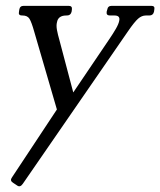

<svg xmlns="http://www.w3.org/2000/svg" viewBox="-20 -460 549 657"><path d="M185 -50 97 -352Q88 -384 81 -395.5Q74 -407 57 -407H55Q42 -407 45 -420L46 -427Q48 -440 61 -440H215Q228 -440 226 -427L225 -420Q222 -407 209 -407H207Q179 -407 175 -384Q172 -373 175 -357Q178 -341 183 -324L238 -116ZM214 -119 354 -326Q367 -345 376.5 -361.5Q386 -378 388 -389Q392 -407 372 -407H356Q343 -407 345 -420L347 -427Q349 -440 362 -440H498Q511 -440 508 -427L507 -420Q504 -407 491 -407H479Q465 -407 452.5 -396Q440 -385 418 -353L58 169Q49 182 39 175L24 165Q13 158 21 147L189 -107Z"/></svg>

Font: Young Serif Light
Style: Italic
Weight: 300
Italic angle: -10.979°
Designer: Bastien Sozeau
Foundry: NBR — Bastien Sozeau
Version: Version 5.001